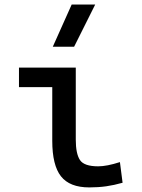

<svg xmlns="http://www.w3.org/2000/svg" viewBox="-20 -815 626 845"><path d="M373 9.8Q286.6 9.8 248.3 -39.1Q210 -87.9 210 -195.3V-431.6H63.5V-517.6H313.5V-200.2Q313.5 -138.7 331.8 -110.8Q350.1 -83 412.1 -83Q450.2 -83 507.8 -101.6L519.5 -10.7Q481.9 0 447.3 4.9Q412.6 9.8 373 9.8ZM212.4 -609.4 295.4 -794.9H398.9L306.2 -609.4Z"/></svg>

Font: CaskaydiaCove NFP
Style: Regular
Weight: 400
Designer: Aaron Bell
Foundry: Saja Typeworks
Version: Version 2111.001; VTT 6.35;Nerd Fonts 3.1.1